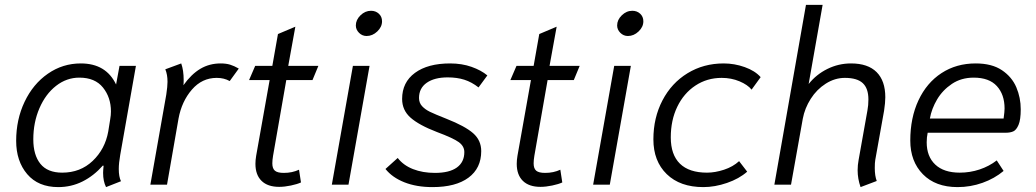

<svg xmlns="http://www.w3.org/2000/svg" viewBox="-20 -754 4230 784"><path d="M46 -179Q46 -266 80.5 -338.5Q115 -411 175.5 -453Q236 -495 310 -495Q413 -495 454 -409L468 -485H535L471 -122Q465 -88 465 -64Q465 -32 474 -14L413 10Q401 -14 401 -48Q401 -57 403 -77L400 -78Q363 -36 317 -13Q271 10 218 10Q136 10 91 -43Q46 -96 46 -179ZM422 -217 430 -267Q433 -284 433 -299Q433 -356 400.5 -396.5Q368 -437 304 -437Q252 -437 209 -403.5Q166 -370 141 -312Q116 -254 116 -185Q116 -121 145 -85Q174 -49 234 -49Q308 -49 358.5 -97Q409 -145 422 -217Z M659 -368Q664 -401 664 -420Q664 -450 655 -471L720 -495Q730 -467 730 -427Q730 -413 729 -406Q761 -451 798 -473Q835 -495 881 -495Q903 -495 919.5 -490Q936 -485 955 -474L918 -423Q895 -436 865 -436Q805 -436 763.5 -388Q722 -340 709 -270L662 0H594Z M1023 -85Q1023 -100 1026 -118L1081 -427H997L1022 -485H1092L1115 -615L1186 -645L1157 -485H1280L1256 -427H1149L1095 -118Q1092 -100 1092 -87Q1092 -66 1102.5 -57Q1113 -48 1139 -48Q1173 -48 1201 -61L1209 -9Q1194 -2 1168 3.5Q1142 9 1120 9Q1073 9 1048 -15.5Q1023 -40 1023 -85Z M1433 -650Q1433 -673 1452 -691.5Q1471 -710 1495 -710Q1514 -710 1527 -698Q1540 -686 1540 -667Q1540 -644 1520.5 -625.5Q1501 -607 1477 -607Q1459 -607 1446 -620Q1433 -633 1433 -650ZM1421 -485H1489L1403 0H1335Z M1554 -64 1604 -109Q1627 -79 1666.5 -63.5Q1706 -48 1756 -48Q1815 -48 1845.5 -70Q1876 -92 1876 -133Q1876 -157 1853.5 -173.5Q1831 -190 1764 -215Q1691 -243 1656.5 -273.5Q1622 -304 1622 -350Q1622 -418 1674.5 -456.5Q1727 -495 1818 -495Q1866 -495 1905.5 -481Q1945 -467 1970 -446L1934 -397Q1906 -419 1876 -428.5Q1846 -438 1808 -438Q1754 -438 1722.5 -416Q1691 -394 1691 -354Q1691 -334 1703.5 -320.5Q1716 -307 1735.5 -297.5Q1755 -288 1803 -269Q1879 -239 1912 -210Q1945 -181 1945 -137Q1945 -67 1893 -28.5Q1841 10 1746 10Q1681 10 1631.5 -9.5Q1582 -29 1554 -64Z M2090 -85Q2090 -100 2093 -118L2148 -427H2064L2089 -485H2159L2182 -615L2253 -645L2224 -485H2347L2323 -427H2216L2162 -118Q2159 -100 2159 -87Q2159 -66 2169.5 -57Q2180 -48 2206 -48Q2240 -48 2268 -61L2276 -9Q2261 -2 2235 3.5Q2209 9 2187 9Q2140 9 2115 -15.5Q2090 -40 2090 -85Z M2500 -650Q2500 -673 2519 -691.5Q2538 -710 2562 -710Q2581 -710 2594 -698Q2607 -686 2607 -667Q2607 -644 2587.5 -625.5Q2568 -607 2544 -607Q2526 -607 2513 -620Q2500 -633 2500 -650ZM2488 -485H2556L2470 0H2402Z M2648 -185Q2648 -273 2685 -344Q2722 -415 2787.5 -455Q2853 -495 2935 -495Q2979 -495 3021 -480Q3063 -465 3086 -439L3049 -388Q3033 -408 2999.5 -422Q2966 -436 2927 -436Q2867 -436 2819.5 -404.5Q2772 -373 2745.5 -318Q2719 -263 2719 -193Q2719 -122 2756.5 -85.5Q2794 -49 2867 -49Q2900 -49 2936.5 -61Q2973 -73 2998 -96L3031 -53Q2998 -24 2948.5 -7Q2899 10 2852 10Q2757 10 2702.5 -43Q2648 -96 2648 -185Z M3482 -59Q3482 -80 3486 -101L3522 -303Q3526 -324 3526 -348Q3526 -393 3503 -414.5Q3480 -436 3430 -436Q3389 -436 3352 -412.5Q3315 -389 3290.5 -350.5Q3266 -312 3258 -269L3210 0H3142L3271 -734H3339L3282 -411Q3313 -450 3358.5 -472.5Q3404 -495 3455 -495Q3524 -495 3559.5 -459.5Q3595 -424 3595 -357Q3595 -335 3590 -302L3554 -101Q3552 -90 3552 -68Q3552 -36 3560 -15L3494 10Q3482 -24 3482 -59Z M3697 -180Q3697 -273 3730.5 -344.5Q3764 -416 3824.5 -455.5Q3885 -495 3964 -495Q4030 -495 4071 -467.5Q4112 -440 4130 -397.5Q4148 -355 4148 -308Q4148 -265 4139 -244Q4130 -223 4117.5 -217.5Q4105 -212 4087 -212H3768Q3764 -193 3764 -173Q3764 -115 3799 -82Q3834 -49 3899 -49Q3941 -49 3980 -62Q4019 -75 4050 -99L4078 -56Q4041 -25 3992 -7.5Q3943 10 3890 10Q3800 10 3748.5 -42.5Q3697 -95 3697 -180ZM4078 -270Q4082 -298 4082 -311Q4082 -368 4050.5 -402.5Q4019 -437 3956 -437Q3905 -437 3867 -411.5Q3829 -386 3806.5 -348Q3784 -310 3777 -270Z"/></svg>

Font: Niramit Light
Style: Italic
Weight: 300
Italic angle: -10°
Designer: Katatrad Aksorn Co.,Ltd.
Foundry: Cadson Demak Co.,Ltd.
Version: Version 1.000; ttfautohint (v1.6)